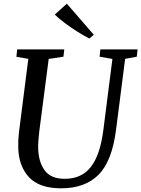

<svg xmlns="http://www.w3.org/2000/svg" viewBox="-20 -1011 766 1041"><path d="M658.5 -692 609 -306Q587 -136 513.8 -63Q440.5 10 311.5 10Q193 10 137 -50.5Q81 -111 79 -211Q78.5 -229.5 79.2 -249.5Q80 -269.5 82.5 -291L133.5 -692L69 -703L73 -743H328.5L324 -703.5L244 -691.5L193 -299Q190 -272 188.2 -248.8Q186.5 -225.5 187 -206Q189 -132.5 222.5 -87Q256 -41.5 331 -41.5Q423 -41.5 473.2 -106.8Q523.5 -172 540.5 -307L589.5 -691.5L520 -703.5L524 -743H726L721.5 -703.5ZM464.5 -802Q432 -819 397 -841Q362 -863 330.5 -886.8Q299 -910.5 277 -932L342.5 -991L488.5 -822.5Z"/></svg>

Font: Merriweather Text Regular
Style: Italic
Weight: 400
Italic angle: -7.8°
Designer: Eben Sorkin
Foundry: Eben Sorkin
Version: Version 2.100; ttfautohint (v1.7.19-72a1) -l 8 -r 50 -G 200 